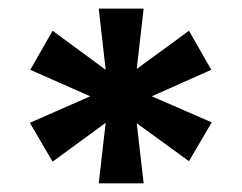

<svg xmlns="http://www.w3.org/2000/svg" viewBox="-20 -691 565 449"><path d="M210.9 -262.2 227.1 -403.8 103 -313 49.8 -403.8 190.9 -465.8 50.8 -527.8 103 -619.1 227.1 -527.8 210.9 -670.9H315.9L299.8 -529.8L421.9 -619.1L474.1 -527.8L335 -465.8L475.1 -404.8L421.9 -314L299.8 -402.8L315.9 -262.2Z"/></svg>

Font: REH Gaming
Style: Gaming
Weight: 700
Designer: Astigmatic (AOETI)
Foundry: Astigmatic (AOETI)
Version: Version 1.001 2011